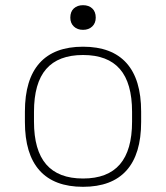

<svg xmlns="http://www.w3.org/2000/svg" viewBox="-20 -710 640 740"><path d="M300 10Q189 10 132.5 -53Q76 -116 76 -240V-280Q76 -404 132.5 -467Q189 -530 300 -530Q411 -530 467.5 -467Q524 -404 524 -280V-240Q524 -116 467.5 -53Q411 10 300 10ZM300 -22Q395 -22 442 -76.5Q489 -131 489 -241V-279Q489 -390 442 -444Q395 -498 300 -498Q205 -498 158 -444Q111 -390 111 -279V-241Q111 -131 158 -76.5Q205 -22 300 -22ZM300 -595Q278 -595 264.5 -608Q251 -621 251 -642Q251 -665 264.5 -677.5Q278 -690 300 -690Q322 -690 335.5 -677.5Q349 -665 349 -642Q349 -621 335.5 -608Q322 -595 300 -595Z"/></svg>

Font: M PLUS Code Latin Expanded ExtraLight
Style: Regular
Weight: 250
Width: 7
Designer: Coji Morishita
Foundry: UNDERFOREST DESIGN
Version: Version 1.002; ttfautohint (v1.8.3)